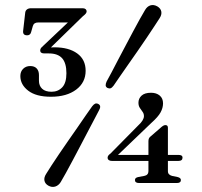

<svg xmlns="http://www.w3.org/2000/svg" viewBox="-20 -733 810 769"><path d="M574.5 -167.5Q574.5 -174 576.5 -178.5Q578.5 -183 582.5 -186L627.5 -225Q632.5 -229 636 -230.5Q639.5 -232 642.5 -232Q652.5 -232 652.5 -221.5V-47.5Q652.5 -39.5 657 -35Q661.5 -30.5 669 -28.5L691 -24Q697.5 -22.5 701 -19.5Q704.5 -16.5 704.5 -12Q704.5 0 688.5 0H537Q520.5 0 520.5 -12Q520.5 -21.5 534 -24L558 -28.5Q566 -30 570.2 -34.8Q574.5 -39.5 574.5 -47.5ZM533.5 -230.5Q545.5 -241.5 551 -250.8Q556.5 -260 556.5 -268Q556.5 -278 551 -285.2Q545.5 -292.5 540 -301Q534.5 -309.5 534.5 -321.5Q534.5 -338.5 547 -350Q559.5 -361.5 585 -361.5Q606.5 -361.5 619.8 -350.2Q633 -339 633 -319Q633 -301 623.2 -283Q613.5 -265 586 -240.5L440 -100.5L434 -112.5H695.5Q702.5 -112.5 706.8 -110Q711 -107.5 711 -101.5Q711 -88.5 695 -88.5H428Q420 -88.5 415.5 -92Q411 -95.5 411 -101.5Q411 -105 413.2 -109Q415.5 -113 422.5 -118ZM435 -390Q428.5 -381.5 423 -379.5Q417.5 -377.5 410 -381Q403.5 -385 403.2 -391.2Q403 -397.5 407 -406.5Q415 -420.5 427 -443.5Q439 -466.5 453.2 -493.8Q467.5 -521 483 -550.2Q498.5 -579.5 513 -606.8Q527.5 -634 540 -656.5Q552.5 -679 561 -693Q569.5 -707.5 582.5 -711.5Q595.5 -715.5 610 -707.5Q623.5 -699.5 626 -687Q628.5 -674.5 619.5 -660.5Q612 -648.5 598.2 -627.8Q584.5 -607 567.2 -581.2Q550 -555.5 530.8 -528Q511.5 -500.5 493.2 -474.2Q475 -448 459.8 -426.2Q444.5 -404.5 435 -390ZM349 -307Q355.5 -315.5 361.2 -317.8Q367 -320 374 -316.5Q381 -312.5 381.2 -306Q381.5 -299.5 376.5 -291Q369 -276.5 357 -253.8Q345 -231 330.5 -203.5Q316 -176 300.8 -146.8Q285.5 -117.5 270.8 -90Q256 -62.5 243.8 -40Q231.5 -17.5 223 -3.5Q214.5 10 201.2 14.2Q188 18.5 173.5 10.5Q160.5 3 158 -9.5Q155.5 -22 164.5 -36Q172 -48.5 185.5 -69.2Q199 -90 216.5 -115.8Q234 -141.5 253.2 -169.2Q272.5 -197 290.8 -223.2Q309 -249.5 324 -271.5Q339 -293.5 349 -307ZM174 -533.5 169.5 -541Q175.5 -542.5 183 -543Q190.5 -543.5 198 -543.5Q255.5 -543.5 289.2 -519Q323 -494.5 323 -449.5Q323 -402.5 285 -374Q247 -345.5 184 -345.5Q124.5 -345.5 93 -369.8Q61.5 -394 61.5 -428.5Q61.5 -446.5 72.8 -457.5Q84 -468.5 101 -468.5Q118 -468.5 127 -458.8Q136 -449 136 -432.5V-409.5Q136 -389.5 148.8 -377.5Q161.5 -365.5 186.5 -365.5Q212.5 -365.5 229.2 -383.2Q246 -401 246 -439.5Q246 -480.5 228.8 -499.8Q211.5 -519 176 -519H157.5Q149.5 -519 145.2 -522Q141 -525 141 -530.5Q141 -535 143.2 -539Q145.5 -543 152.5 -549L272.5 -662.5L275 -643H132.5Q115.5 -643 111.5 -628.5L104.5 -604Q103 -598 99 -594.8Q95 -591.5 88 -591.5Q80.5 -591.5 76.2 -595.5Q72 -599.5 72.5 -608L81 -682.5Q82 -690.5 88 -695.2Q94 -700 105 -700H311Q318.5 -700 322.8 -696.5Q327 -693 327 -687.5Q327 -683.5 323.8 -679Q320.5 -674.5 312 -668Z"/></svg>

Font: Fraunces 28pt
Style: Regular
Weight: 400
Version: Version 1.000;[b76b70a41]